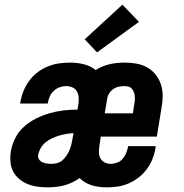

<svg xmlns="http://www.w3.org/2000/svg" viewBox="-20 -797 790 825"><path d="M185 8Q163 8 141 5Q119 2 99 -6Q79 -14 63 -27.5Q47 -41 37 -59.5Q27 -78 25 -100Q23 -122 26 -144Q31 -174 45 -202.5Q59 -231 83 -252.5Q107 -274 135.5 -288Q164 -302 193.5 -310.5Q223 -319 253 -322.5Q283 -326 313 -326L317 -350Q319 -365 318 -379Q317 -393 310.5 -404.5Q304 -416 291 -421.5Q278 -427 264 -427Q250 -427 236 -422Q222 -417 211 -406.5Q200 -396 194 -383Q188 -370 186 -356Q186 -355 185.5 -354Q185 -353 185 -352H67Q67 -354 67 -356Q67 -358 68 -360Q72 -384 81.5 -407Q91 -430 106 -450.5Q121 -471 141.5 -486.5Q162 -502 185.5 -511.5Q209 -521 233 -524.5Q257 -528 280 -528Q311 -528 340 -521Q369 -514 391 -496Q405 -505 421 -511.5Q437 -518 452.5 -521.5Q468 -525 484 -526.5Q500 -528 517 -528Q542 -528 567 -523.5Q592 -519 613 -507Q634 -495 649 -476Q664 -457 671.5 -434Q679 -411 679 -385Q679 -359 674 -334L654 -210H413L407 -170Q405 -156 405 -142Q405 -128 411.5 -116.5Q418 -105 430 -99Q442 -93 456 -93Q469 -93 483 -98Q497 -103 506.5 -114Q516 -125 521.5 -138Q527 -151 530 -165Q530 -166 530 -167Q530 -168 530 -169H649Q649 -167 648.5 -164.5Q648 -162 648 -160Q644 -136 635 -113.5Q626 -91 611 -70.5Q596 -50 576 -34.5Q556 -19 533 -9Q510 1 486.5 4.5Q463 8 439 8Q423 8 406.5 6Q390 4 375 -0.5Q360 -5 346.5 -13Q333 -21 322 -32Q307 -21 290 -13Q273 -5 256 -0.5Q239 4 221 6Q203 8 185 8ZM551 -310 557 -350Q559 -359 559.5 -368Q560 -377 559 -386Q558 -395 554.5 -403Q551 -411 545.5 -417Q540 -423 531.5 -425Q523 -427 514 -427Q502 -427 490 -424.5Q478 -422 467.5 -415Q457 -408 450 -397.5Q443 -387 441 -375L430 -310ZM201 -93Q214 -93 226.5 -96.5Q239 -100 249 -109Q259 -118 266.5 -129.5Q274 -141 279 -153Q284 -165 287 -177.5Q290 -190 292 -203L296 -225Q281 -224 265.5 -221.5Q250 -219 234.5 -214.5Q219 -210 204 -203Q189 -196 176.5 -186Q164 -176 155.5 -161.5Q147 -147 144 -132Q142 -121 147.5 -112.5Q153 -104 161.5 -100Q170 -96 180.5 -94.5Q191 -93 201 -93ZM397 -572 344 -628 506 -777 577 -703Z"/></svg>

Font: Iosevka Etoile Oblique
Style: Bold
Weight: 700
Italic angle: -9°
Designer: Belleve Invis
Foundry: Belleve Invis
Version: Version 15.5.2; ttfautohint (v1.8.4)